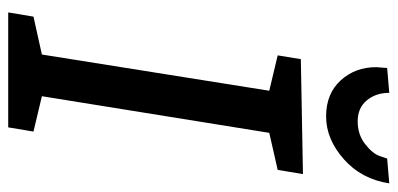

<svg xmlns="http://www.w3.org/2000/svg" viewBox="-264 -680 945 456"><g transform="rotate(90 208.0 -452.5)"><path d="M110 -80 196 -620 112 -640 121 -695 394 -700 384 -640 296 -620 209 -80 293 -60 283 0H10L20 -60ZM357 -900 416 -905Q406 -839 358.5 -797Q311 -755 257 -755Q203 -755 171.5 -789.5Q140 -824 140 -874L142 -900L201 -905Q201 -873 219 -851.5Q237 -830 268.5 -830Q300 -830 322.5 -847.5Q345 -865 351 -882Z"/></g></svg>

Font: Bitter
Style: Italic
Weight: 400
Italic angle: -9°
Designer: Sol Matas
Foundry: Sol Matas
Version: Version 1.001